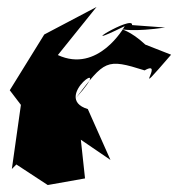

<svg xmlns="http://www.w3.org/2000/svg" viewBox="-20 -601 511 551"><path d="M359 -529C364 -561 180 -448 338 -526C336 -522 261 -390 146 -443L257 -581L107 -502L8 -342L40 -300L14 -116L27 -129L117 -70L224 -89L212 -200L297 -142L232 -288C122 -321 318 -452 198 -320C281 -428 284 -434 395 -399C457 -434 346 -299 471 -444L397 -473C312 -553 274 -496 454 -522Z"/></svg>

Font: Asimov Silicon
Style: Regular
Weight: 400
Designer: Google
Version: Version 2.000980; 2014